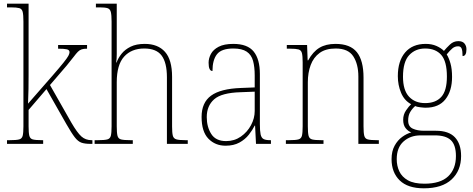

<svg xmlns="http://www.w3.org/2000/svg" viewBox="-20 -780 2566 1041"><path d="M18 0V-20H34Q68 -20 83.5 -24Q99 -28 103 -44Q107 -60 107 -95V-663Q107 -699 103 -715.5Q99 -732 84.5 -736Q70 -740 40 -740H18V-760H135V-374Q135 -339 134.5 -298Q134 -257 132 -218L264 -369Q304 -415 324 -440Q344 -465 350.5 -477Q357 -489 357 -497Q357 -509 343 -512.5Q329 -516 295 -516V-536H452V-516Q434 -516 423 -512.5Q412 -509 402.5 -499.5Q393 -490 379.5 -472Q366 -454 342 -425L251 -319L367 -115Q399 -60 421.5 -40Q444 -20 476 -20H481V0H470Q440 0 421.5 -6.5Q403 -13 385.5 -35.5Q368 -58 340 -107L232 -297L135 -184V-95Q135 -60 139 -44Q143 -28 158 -24Q173 -20 207 -20H214V0Z M493 0V-20H512Q546 -20 561.5 -24Q577 -28 581 -44Q585 -60 585 -95V-663Q585 -698 581 -714.5Q577 -731 563.5 -735.5Q550 -740 522 -740H500V-760H613V-487Q613 -462 610 -441H612Q621 -466 639.5 -489Q658 -512 688.5 -527Q719 -542 765 -542Q836 -542 874.5 -499Q913 -456 913 -363V-94Q913 -60 917 -44.5Q921 -29 936 -24.5Q951 -20 984 -20H998V0H885V-361Q885 -440 856.5 -478.5Q828 -517 762 -517Q693 -517 653 -473Q613 -429 613 -334V-95Q613 -60 617 -44Q621 -28 636.5 -24Q652 -20 686 -20H700V0Z M1203 10Q1147 10 1110 -28Q1073 -66 1073 -146Q1073 -224 1124.5 -261.5Q1176 -299 1286 -303L1361 -306V-371Q1361 -417 1352 -450Q1343 -483 1317.5 -500Q1292 -517 1245 -517Q1181 -517 1156.5 -486Q1132 -455 1132 -395Q1111 -395 1111 -440Q1111 -464 1123.5 -487.5Q1136 -511 1165.5 -526.5Q1195 -542 1245 -542Q1322 -542 1355.5 -500.5Q1389 -459 1389 -379V-107Q1389 -70 1393 -51.5Q1397 -33 1408.5 -26.5Q1420 -20 1444 -20H1449V0H1368L1363 -99H1361Q1349 -75 1329 -49.5Q1309 -24 1278 -7Q1247 10 1203 10ZM1206 -15Q1251 -15 1286 -39.5Q1321 -64 1341 -101.5Q1361 -139 1361 -178V-283L1284 -280Q1181 -277 1141 -241.5Q1101 -206 1101 -145Q1101 -92 1125.5 -53.5Q1150 -15 1206 -15Z M1530 0V-20H1548Q1582 -20 1597.5 -24Q1613 -28 1617 -44Q1621 -60 1621 -95V-442Q1621 -476 1617 -492Q1613 -508 1598.5 -512Q1584 -516 1554 -516H1535V-536H1645L1648 -453H1651Q1677 -500 1712 -521Q1747 -542 1799 -542Q1879 -542 1915 -497Q1951 -452 1951 -359V-95Q1951 -60 1955 -44Q1959 -28 1974.5 -24Q1990 -20 2023 -20H2034V0H1923V-365Q1923 -432 1895.5 -474.5Q1868 -517 1800 -517Q1746 -517 1713 -493Q1680 -469 1664.5 -427.5Q1649 -386 1649 -334V-95Q1649 -60 1653 -44Q1657 -28 1672.5 -24Q1688 -20 1722 -20H1734V0Z M2278 241Q2191 241 2147 198Q2103 155 2103 83Q2103 40 2119.5 10Q2136 -20 2161 -38Q2186 -56 2210 -62Q2192 -69 2179 -85.5Q2166 -102 2166 -131Q2166 -159 2181.5 -181.5Q2197 -204 2209 -215Q2172 -235 2154.5 -277Q2137 -319 2137 -367Q2137 -449 2176.5 -495.5Q2216 -542 2288 -542Q2321 -542 2346 -531Q2371 -520 2387 -504Q2400 -520 2419.5 -538.5Q2439 -557 2465 -557Q2488 -557 2498.5 -544Q2509 -531 2509 -513Q2509 -476 2488 -476Q2488 -504 2483 -516.5Q2478 -529 2464 -529Q2446 -529 2432.5 -517.5Q2419 -506 2402 -485Q2414 -466 2422.5 -436Q2431 -406 2431 -363Q2431 -287 2395 -241.5Q2359 -196 2288 -196Q2277 -196 2257.5 -198.5Q2238 -201 2231 -205Q2215 -191 2204 -172.5Q2193 -154 2193 -126Q2193 -94 2218 -82.5Q2243 -71 2279 -71H2344Q2413 -71 2446.5 -35.5Q2480 0 2480 66Q2480 145 2428.5 193Q2377 241 2278 241ZM2285 -221Q2342 -221 2372.5 -254.5Q2403 -288 2403 -365Q2403 -447 2372.5 -482Q2342 -517 2285 -517Q2232 -517 2198.5 -481Q2165 -445 2165 -364Q2165 -291 2197.5 -256Q2230 -221 2285 -221ZM2281 216Q2368 216 2410 176Q2452 136 2452 66Q2452 6 2424.5 -20Q2397 -46 2338 -46H2260Q2205 -46 2168 -13Q2131 20 2131 83Q2131 119 2145 149Q2159 179 2191.5 197.5Q2224 216 2281 216Z"/></svg>

Font: Noto Serif Lao SemiCondensed Thin
Style: Regular
Weight: 100
Width: 4
Designer: Monotype Design Team
Foundry: Monotype Imaging Inc.
Version: Version 2.003; ttfautohint (v1.8.4.7-5d5b)